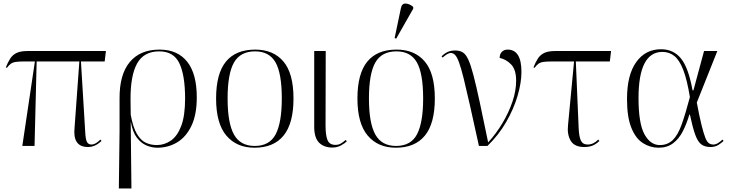

<svg xmlns="http://www.w3.org/2000/svg" viewBox="-20 -824 4125 1084"><path d="M106 0 177 -477H118Q87 -477 69.5 -474.5Q52 -472 41 -464Q30 -456 19 -441L13 -444Q25 -474 38.5 -494.5Q52 -515 74.5 -525.5Q97 -536 137 -536H578L571 -477H437L461 -81Q463 -37 471 -22.5Q479 -8 497 -8Q519 -8 547 -36L553 -28Q532 -9 514 -1.5Q496 6 477 6Q389 6 401 -104L428 -477H187L175 0Z M651 240 655 -83V-267Q654 -403 712.5 -473.5Q771 -544 881 -544Q982 -544 1036.5 -476Q1091 -408 1091 -274Q1091 -177 1061 -114Q1031 -51 980.5 -20.5Q930 10 868 10Q837 10 806.5 -3Q776 -16 752.5 -47Q729 -78 719 -134H718L722 240ZM865 -5Q908 -5 944.5 -30Q981 -55 1003 -112.5Q1025 -170 1025 -268Q1025 -398 993 -466Q961 -534 879 -534Q792 -534 754 -465.5Q716 -397 717 -262L718 -176Q731 -105 753 -68Q775 -31 803.5 -18Q832 -5 865 -5Z M1417 10Q1316 10 1258 -58.5Q1200 -127 1200 -268Q1200 -408 1255.5 -476Q1311 -544 1421 -544Q1523 -544 1580 -477Q1637 -410 1637 -268Q1637 -127 1581 -58.5Q1525 10 1417 10ZM1418 0Q1502 0 1536.5 -66Q1571 -132 1571 -268Q1571 -410 1535.5 -472Q1500 -534 1420 -534Q1337 -534 1301 -471Q1265 -408 1265 -268Q1265 -129 1301 -64.5Q1337 0 1418 0Z M1857 9Q1809 9 1781.5 -18.5Q1754 -46 1754 -108V-536H1819L1818 -115Q1818 -61 1829 -33.5Q1840 -6 1874 -6Q1892 -6 1905.5 -14.5Q1919 -23 1932 -34L1938 -26Q1926 -14 1904.5 -2.5Q1883 9 1857 9Z M2215 10Q2114 10 2056 -58.5Q1998 -127 1998 -268Q1998 -408 2053.5 -476Q2109 -544 2219 -544Q2321 -544 2378 -477Q2435 -410 2435 -268Q2435 -127 2379 -58.5Q2323 10 2215 10ZM2216 0Q2300 0 2334.5 -66Q2369 -132 2369 -268Q2369 -410 2333.5 -472Q2298 -534 2218 -534Q2135 -534 2099 -471Q2063 -408 2063 -268Q2063 -129 2099 -64.5Q2135 0 2216 0ZM2217 -606 2208 -609 2243 -776Q2248 -805 2270 -804Q2292 -803 2313 -785V-775Z M2684 0Q2654 -137 2633 -230.5Q2612 -324 2597.5 -382.5Q2583 -441 2571.5 -472Q2560 -503 2549 -514Q2538 -525 2525 -525Q2508 -525 2479 -499L2473 -506Q2489 -522 2507 -530.5Q2525 -539 2549 -539Q2575 -539 2592.5 -528.5Q2610 -518 2624 -487.5Q2638 -457 2653 -399.5Q2668 -342 2688 -249.5Q2708 -157 2736 -20Q2781 -69 2816.5 -128.5Q2852 -188 2873 -249.5Q2894 -311 2894 -368Q2894 -431 2866 -460Q2838 -489 2801 -497Q2801 -519 2813.5 -531.5Q2826 -544 2846 -544Q2924 -544 2924 -418Q2924 -357 2902 -282.5Q2880 -208 2837.5 -134.5Q2795 -61 2732 0Z M3278 6Q3223 6 3202 -29.5Q3181 -65 3187 -118L3221 -477H3097Q3066 -477 3048.5 -474.5Q3031 -472 3020 -464Q3009 -456 2998 -441L2992 -444Q3004 -474 3017.5 -494.5Q3031 -515 3053.5 -525.5Q3076 -536 3116 -536H3430L3423 -477H3231L3247 -101Q3249 -53 3259.5 -30.5Q3270 -8 3298 -8Q3330 -8 3358 -36L3364 -28Q3344 -9 3324.5 -1.5Q3305 6 3278 6Z M3699 10Q3651 10 3610 -16Q3569 -42 3544.5 -102.5Q3520 -163 3520 -265Q3520 -401 3572 -473.5Q3624 -546 3712 -546Q3782 -546 3824.5 -494Q3867 -442 3890 -314H3895L3955 -536H4030L3914 -245Q3929 -165 3941 -117Q3953 -69 3962.5 -45.5Q3972 -22 3983 -15Q3994 -8 4007 -8Q4022 -8 4036.5 -18Q4051 -28 4059 -36L4065 -28Q4054 -17 4035.5 -5.5Q4017 6 3991 6Q3960 6 3940 -8.5Q3920 -23 3905.5 -62.5Q3891 -102 3875 -177H3872Q3857 -126 3835.5 -83.5Q3814 -41 3780.5 -15.5Q3747 10 3699 10ZM3705 -5Q3749 -5 3778 -33Q3807 -61 3828.5 -121Q3850 -181 3875 -276Q3859 -374 3837.5 -429.5Q3816 -485 3787 -508Q3758 -531 3720 -531Q3585 -531 3585 -270Q3585 -127 3618.5 -66Q3652 -5 3705 -5Z"/></svg>

Font: Noto Serif Display Light
Style: Regular
Weight: 300
Designer: Monotype Design Team
Foundry: Monotype Imaging Inc.
Version: Version 2.009